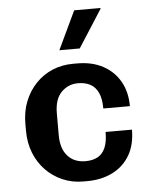

<svg xmlns="http://www.w3.org/2000/svg" viewBox="-54 -806 708 863"><g transform="rotate(-5 300.0 -375.0)"><path d="M286 10Q237 10 194 -8.5Q151 -27 118.5 -60.5Q86 -94 68 -139.5Q50 -185 50 -240V-271Q50 -326 68 -371.5Q86 -417 118.5 -451Q151 -485 194 -503Q237 -521 287 -521H306Q373 -521 422 -494.5Q471 -468 498 -420.5Q525 -373 525 -309H405Q405 -353 392.5 -380Q380 -407 357 -419.5Q334 -432 301 -432Q257 -432 226 -400.5Q195 -369 195 -305V-207Q195 -146 224.5 -113Q254 -80 305 -80Q337 -80 359.5 -92Q382 -104 394 -131Q406 -158 406 -203H525Q525 -135 497 -87.5Q469 -40 419 -15Q369 10 304 10ZM231 -587 313 -760H431L432 -757L323 -587Z"/></g></svg>

Font: Chivo Mono SemiBold
Style: Regular
Weight: 600
Monospace: yes
Designer: Hector Gatti
Foundry: Omnibus-Type
Version: Version 1.008